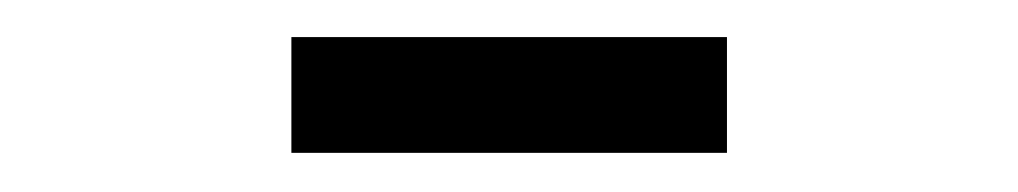

<svg xmlns="http://www.w3.org/2000/svg" viewBox="-20 -672 541 102"><path d="M134.8 -652.3H366.2V-590.8H134.8Z"/></svg>

Font: Altinn-DIN Condensed
Style: Regular
Weight: 400
Width: 3
Designer: Charles Nix
Foundry: Altinn
Version: Version 2.00